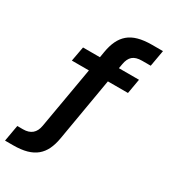

<svg xmlns="http://www.w3.org/2000/svg" viewBox="-231 -797 917 1043"><g transform="rotate(30 227.5 -275.0)"><path d="M89 -500H195L201 -536Q208 -578 222.5 -608.5Q237 -639 261 -659.5Q285 -680 321 -690Q357 -700 407 -700H475L457 -598H403Q364 -598 344.5 -581Q325 -564 319 -528L314 -500H440L424 -408H298L230 -11Q223 30 208.5 60Q194 90 170 110Q146 130 110.5 140Q75 150 25 150H-25L-7 48H29Q100 48 112 -22L179 -408H72Z"/></g></svg>

Font: PT Root UI Web Bold
Style: Regular
Weight: 700
Designer: Vitaly Kuzmin
Foundry: ParaType Ltd.
Version: Version 1.000W